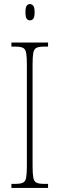

<svg xmlns="http://www.w3.org/2000/svg" viewBox="-20 -923 293 943"><path d="M36 0V-20H56Q81 -20 93 -26Q105 -32 108.5 -51Q112 -70 112 -108V-606Q112 -645 108.5 -663.5Q105 -682 93 -688Q81 -694 56 -694H36V-714H216V-694H196Q171 -694 159 -688Q147 -682 143.5 -663.5Q140 -645 140 -606V-108Q140 -70 143.5 -51Q147 -32 159 -26Q171 -20 196 -20H216V0ZM127 -823Q117 -823 111 -831Q105 -839 105 -863Q105 -886 111 -894.5Q117 -903 127 -903Q137 -903 143.5 -894.5Q150 -886 150 -863Q150 -839 143.5 -831Q137 -823 127 -823Z"/></svg>

Font: Noto Serif Georgian ExtraCondensed Thin
Style: Regular
Weight: 100
Width: 2
Designer: Monotype Design Team, Akaki Razmadze
Foundry: Google LLC
Version: Version 2.003; ttfautohint (v1.8.4.7-5d5b)